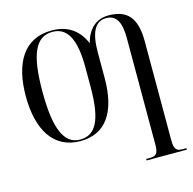

<svg xmlns="http://www.w3.org/2000/svg" viewBox="-133 -860 1243 1234"><g transform="rotate(-15 489.0 -242.5)"><path d="M691 240H959V230H933C894 230 878 217 878 155V-503C878 -661 818 -724 696 -724C607 -724 556 -667 533 -583C495 -671 428 -725 317 -725C132 -725 48 -579 48 -359C48 -136 135 10 314 10C481 10 568 -113 568 -341V-512C568 -644 602 -711 676 -711C747 -711 772 -652 772 -554V156C772 218 756 230 713 230H691ZM314 0C208 0 159 -113 159 -358C159 -602 204 -715 320 -715C414 -715 466 -635 466 -442V-309C466 -83 415 0 314 0Z"/></g></svg>

Font: Noto Serif Display Condensed Medium
Style: Regular
Weight: 500
Width: 3
Designer: Monotype Design Team
Foundry: Monotype Imaging Inc.
Version: Version 2.009